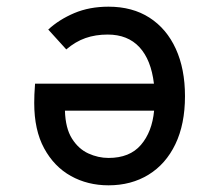

<svg xmlns="http://www.w3.org/2000/svg" viewBox="-20 -543 656 575"><path d="M305 12Q242.5 12 192.2 -16Q142 -44 112.2 -98.8Q82.5 -153.5 82.5 -234.5Q82.5 -245.5 83 -260Q83.5 -274.5 85 -292.5H441Q432.5 -364 397.5 -401.8Q362.5 -439.5 302.5 -439.5Q266 -439.5 236 -429Q206 -418.5 178.5 -395L124.5 -454.5Q157 -484.5 202.5 -503.8Q248 -523 305 -523Q376.5 -523 427.8 -490Q479 -457 506.5 -396.8Q534 -336.5 534 -255Q534 -171 505.2 -111.2Q476.5 -51.5 424.8 -19.8Q373 12 305 12ZM305 -70Q368.5 -70 402 -109Q435.5 -148 441.5 -211.5H174.5Q176 -159 195.5 -128Q215 -97 244.5 -83.5Q274 -70 305 -70Z"/></svg>

Font: Overpass Mono Medium
Style: Regular
Weight: 500
Monospace: yes
Designer: Delve Withrington, Dave Bailey
Foundry: Delve Fonts LLC
Version: Version 4.000